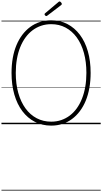

<svg xmlns="http://www.w3.org/2000/svg" viewBox="-20 -1701 1399 2629"><path d="M681 19Q558 19 458 -32.5Q358 -84 286.5 -178.5Q215 -273 176.5 -406Q138 -539 138 -703Q138 -812 155 -907.5Q172 -1003 205.5 -1083Q239 -1163 286.5 -1225.5Q334 -1288 394.5 -1332.5Q455 -1377 527 -1400Q599 -1423 681 -1423Q804 -1423 903 -1371.5Q1002 -1320 1073.5 -1225.5Q1145 -1131 1183 -998.5Q1221 -866 1221 -703Q1221 -594 1204 -498Q1187 -402 1154 -322Q1121 -242 1073.5 -179Q1026 -116 966 -71.5Q906 -27 834.5 -4Q763 19 681 19ZM681 -35Q754 -35 817.5 -56.5Q881 -78 935 -118.5Q989 -159 1031 -217.5Q1073 -276 1102.5 -350Q1132 -424 1147.5 -513Q1163 -602 1163 -703Q1163 -854 1129 -977Q1095 -1100 1031 -1188Q967 -1276 878.5 -1323Q790 -1370 682 -1370Q608 -1370 544 -1348.5Q480 -1327 426 -1286.5Q372 -1246 329.5 -1188Q287 -1130 257 -1055.5Q227 -981 211.5 -892.5Q196 -804 196 -703Q196 -551 230.5 -428Q265 -305 329 -217Q393 -129 482.5 -82Q572 -35 681 -35ZM615 -1481Q606 -1481 598 -1489.5Q590 -1498 590 -1505Q590 -1508 591 -1511Q592 -1514 596 -1518L779 -1672Q783 -1675 786 -1678Q789 -1681 795 -1681Q801 -1681 808.5 -1675.5Q816 -1670 821 -1662Q826 -1654 826 -1647Q826 -1643 825 -1640Q824 -1637 818 -1632L629 -1488Q624 -1485 621 -1483Q618 -1481 615 -1481ZM0 898H1359V908H0ZM0 -20H1359V0H0ZM0 -505H1359V-500H0ZM0 -1418H1359V-1408H0Z"/></svg>

Font: Playwrite FR Trad Guides
Style: Regular
Weight: 400
Designer: Veronika Burian, José Scaglione
Foundry: TypeTogether
Version: Version 1.003